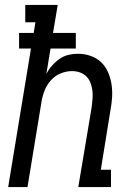

<svg xmlns="http://www.w3.org/2000/svg" viewBox="-20 -755 540 775"><path d="M13 0 105 -559H57V-622H116L123 -665H82V-735H213L194 -622H286V-559H184L167 -456Q176 -474 189.5 -489.5Q203 -505 220 -517Q237 -529 256.5 -533.5Q276 -538 295 -538Q321 -538 345.5 -529.5Q370 -521 388 -504Q406 -487 416 -464Q426 -441 430 -415.5Q434 -390 432.5 -363.5Q431 -337 426 -311L387 -70H428V0H296L350 -322Q352 -339 353.5 -356Q355 -373 353 -389Q351 -405 345.5 -420Q340 -435 329 -446Q318 -457 303 -462.5Q288 -468 271 -468Q248 -468 225.5 -459Q203 -450 186.5 -432Q170 -414 161 -392Q152 -370 148 -347L91 0Z"/></svg>

Font: Iosevka Slab
Style: Italic
Weight: 400
Italic angle: -9°
Monospace: yes
Designer: Belleve Invis
Foundry: Belleve Invis
Version: Version 11.1.0; ttfautohint (v1.8.3)